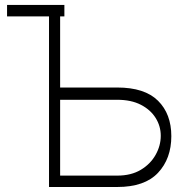

<svg xmlns="http://www.w3.org/2000/svg" viewBox="-20 -747 708 767"><path d="M237.2 -727.3V-681.5H220.2V-397.4H448.5Q557.9 -397.4 611.2 -344.6Q664.4 -291.9 664.4 -203.1Q664.4 -113.3 611.2 -56.6Q557.9 0 448.5 0H175.8V-681.5H8.2V-727.3ZM220.2 -348.4V-45.5H448.5Q503.9 -45.5 542.6 -68.7Q581.3 -92 601.7 -128.6Q622.2 -165.1 622.2 -204.5Q622.2 -243.3 601.7 -275.9Q581.3 -308.6 542.6 -328.5Q503.9 -348.4 448.5 -348.4Z"/></svg>

Font: Inter Extra Light BETA
Style: Regular
Weight: 200
Designer: Rasmus Andersson
Foundry: rsms
Version: Version 3.011;git-f93a4a705